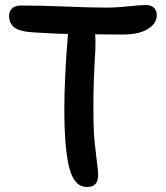

<svg xmlns="http://www.w3.org/2000/svg" viewBox="-20 -769 659 763"><path d="M325.2 -25.9Q268.1 -25.9 250 -126Q221.2 -282.2 250 -633.8Q205.1 -634.8 116.2 -640.1Q59.6 -643.1 37.8 -659.4Q16.1 -675.8 16.1 -706.1Q16.1 -724.1 28.1 -735.6Q40 -747.1 64.9 -747.1Q139.2 -747.1 241.7 -742.9Q344.2 -738.8 399.9 -738.8Q444.3 -738.8 490.5 -743.9Q536.6 -749 558.1 -749Q580.1 -749 591.6 -738.3Q603 -727.5 603 -710Q603 -683.6 582.8 -665.3Q562.5 -647 533.4 -639.4Q504.4 -631.8 470.2 -631.8Q392.1 -631.8 357.9 -632.8Q360.4 -610.8 358.9 -570.8Q351.1 -447.3 351.1 -349.9Q351.1 -252.4 355.7 -207.3Q360.4 -162.1 365.2 -125Q370.1 -87.9 370.1 -75.2Q370.1 -48.8 358.9 -37.4Q347.7 -25.9 325.2 -25.9Z"/></svg>

Font: Shantell Sans Bouncy
Style: Regular
Weight: 500
Designer: Stephen Nixon, Anya Danilova, Shantell Martin
Foundry: Arrow Type
Version: Version 1.006;[9816181b4]